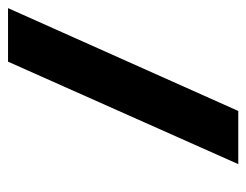

<svg xmlns="http://www.w3.org/2000/svg" viewBox="-152 -290 622 485"><g transform="rotate(90 158.5 -47.0)"><path d="M330.1 -338.4H195.8L-64 243.2H71.3Z"/></g></svg>

Font: Estedad Bold
Style: Regular
Weight: 700
Designer: Amin Abedi
Version: Version 7.3